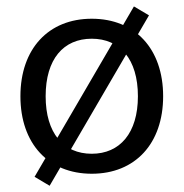

<svg xmlns="http://www.w3.org/2000/svg" viewBox="-20 -545 585 612"><path d="M272.5 8.8C410.8 8.8 500 -87.3 500 -238.2C500 -389.2 410.8 -485.3 272.5 -485.3C134.3 -485.3 45.1 -389.2 45.1 -238.2C45.1 -87.3 134.3 8.8 272.5 8.8ZM272.5 -54.9C182.4 -54.9 125.5 -120.6 125.5 -238.2C125.5 -356.9 182.4 -421.6 272.5 -421.6C361.8 -421.6 419.6 -356.9 419.6 -238.2C419.6 -120.6 361.8 -54.9 272.5 -54.9ZM138.2 47.1 454.9 -496.1 406.9 -524.5 90.2 18.6Z"/></svg>

Font: LL Pando Sans
Style: Regular
Weight: 400
Designer: Joshua Smith
Foundry: Joshua Smith
Version: Version 1.000;Glyphs 3.2.1 (3258)